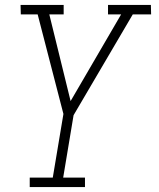

<svg xmlns="http://www.w3.org/2000/svg" viewBox="-20 -540 640 775"><path d="M100 215V177H193L236 -80L132 -482H64L63 -520H237V-482H179L265 -132L469 -482H416V-520H589L590 -482H516L277 -75L235 177H323V215Z"/></svg>

Font: Iosevka Etoile Extralight
Style: Italic
Weight: 200
Italic angle: -9°
Designer: Belleve Invis
Foundry: Belleve Invis
Version: Version 22.1.2; ttfautohint (v1.8.4)